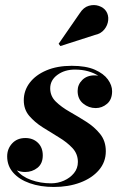

<svg xmlns="http://www.w3.org/2000/svg" viewBox="-20 -733 488 763"><path d="M357 -594 220 -550 213 -559 297 -680.5Q312 -704 333 -710Q354 -716 373 -709.5Q392 -703 401.5 -689Q412 -673 410 -652.8Q408 -632.5 394.5 -615.8Q381 -599 357 -594ZM400.5 -132Q400.5 -89 373 -57Q345.5 -25 298.8 -7.5Q252 10 194 10Q140.5 10 98.5 -4.8Q56.5 -19.5 32.5 -46.8Q8.5 -74 8.5 -111.5Q8.5 -141.5 28.2 -163Q48 -184.5 81 -184.5Q111 -184.5 130.5 -165.8Q150 -147 150 -115.5Q150 -83 129 -66.2Q108 -49.5 80 -49.5Q62 -49.5 47 -56Q67 -31 103.8 -17.8Q140.5 -4.5 183.5 -4.5Q210 -4.5 234.2 -15.2Q258.5 -26 274 -45Q289.5 -64 289.5 -89.5Q289.5 -121.5 267.8 -144.8Q246 -168 214 -187.2Q182 -206.5 150 -226.8Q118 -247 96.2 -272.5Q74.5 -298 74.5 -334.5Q74.5 -373 98 -404Q121.5 -435 164.2 -453.2Q207 -471.5 265 -471.5Q321.5 -471.5 356.8 -456Q392 -440.5 408.8 -417.2Q425.5 -394 425.5 -370.5Q425.5 -337.5 405.5 -320.5Q385.5 -303.5 360.5 -303.5Q332.5 -303.5 310.5 -321.5Q288.5 -339.5 288.5 -371.5Q288.5 -397 307 -415.2Q325.5 -433.5 355.5 -433.5Q363 -433.5 370.5 -432Q354 -443 330.2 -449.8Q306.5 -456.5 277.5 -456.5Q237 -456.5 208.2 -435.5Q179.5 -414.5 179.5 -382Q179.5 -351 201.8 -329.2Q224 -307.5 257 -288.8Q290 -270 322.8 -249.2Q355.5 -228.5 378 -200.5Q400.5 -172.5 400.5 -132Z"/></svg>

Font: Bodoni* 16pt
Style: Bold Italic
Weight: 700
Italic angle: -13°
Version: Version 2.3